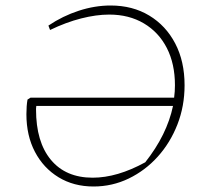

<svg xmlns="http://www.w3.org/2000/svg" viewBox="-20 -671 750 698"><path d="M320 7Q248 7 193 -26.5Q138 -60 107 -119Q76 -178 76 -256Q76 -271 77 -284.5Q78 -298 80 -309L91 -316H613Q616 -338 616 -361Q616 -439 586.5 -496.5Q557 -554 503 -586Q449 -618 377 -618Q330 -618 275 -604Q220 -590 162 -562L156 -578Q208 -613 266.5 -632Q325 -651 382 -651Q462 -651 522.5 -614.5Q583 -578 617 -513Q651 -448 651 -361Q651 -285 625 -218.5Q599 -152 553.5 -101.5Q508 -51 448 -22Q388 7 320 7ZM111 -273Q111 -155 165 -90Q219 -25 317 -25Q406 -25 508 -81Q587 -181 609 -286H112Q111 -277 111 -276Q111 -275 111 -273Z"/></svg>

Font: Piazzolla Thin
Style: Italic
Weight: 100
Italic angle: -11.3°
Designer: Juan Pablo del Peral
Foundry: Huerta Tipografica
Version: Version 1.330